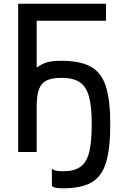

<svg xmlns="http://www.w3.org/2000/svg" viewBox="-20 -820 640 1036"><path d="M178 -248V-455Q206 -476 234.5 -484Q263 -492 312 -492Q412 -492 469.5 -460.5Q527 -429 551 -354.5Q575 -280 575 -149Q575 -18 552 57.5Q529 133 473.5 164.5Q418 196 322 196Q296 196 282.5 193.5Q269 191 260 184V91Q269 98 282.5 101Q296 104 322 104Q380 104 413.5 80.5Q447 57 461 2Q475 -53 475 -149Q475 -245 460 -299.5Q445 -354 409.5 -377Q374 -400 312 -400Q261 -400 232 -386Q203 -372 190.5 -339Q178 -306 178 -248ZM78 0V-800H552V-708H105L178 -781V0Z"/></svg>

Font: Victor Mono
Style: Bold
Weight: 700
Monospace: yes
Designer: Rune Bjørnerås
Version: Version 1.561;gftools[0.9.30]